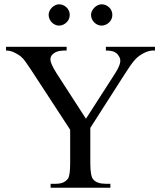

<svg xmlns="http://www.w3.org/2000/svg" viewBox="-20 -882 763 902"><path d="M695.8 -644.5Q689.9 -644.5 680.2 -642.1Q670.4 -639.6 659.4 -634.5Q648.4 -629.4 636.5 -621.3Q624.5 -613.3 614.3 -601.6Q604 -590.3 592 -573.2Q580.1 -556.2 564.9 -532.2L404.3 -281.2V-115.7Q404.3 -53.2 418.5 -38.6Q435.5 -18.6 477.5 -18.6H498.5V0H217.8V-18.6H240.7Q261.7 -18.6 275.9 -24.4Q290 -30.3 300.3 -43.9Q304.7 -51.8 307.1 -69.1Q309.6 -86.4 309.6 -115.7V-272.5L128.9 -549.3Q112.8 -573.2 101.3 -590.1Q89.8 -606.9 76.2 -618.2Q63.5 -627.4 45.9 -636Q28.3 -644.5 8.3 -644.5V-662.1H293V-644.5H278.3Q271.5 -644.5 261 -642.8Q250.5 -641.1 240.7 -636.5Q231 -631.8 223.9 -623.3Q216.8 -614.7 216.8 -601.6Q216.8 -593.3 223.9 -577.1Q231 -561 246.1 -537.1L383.8 -324.2L515.1 -528.3Q525.9 -544.9 533 -558.3Q540 -571.8 543.2 -582.8Q546.4 -593.8 544.7 -603.3Q543 -612.8 536.1 -621.6Q530.3 -631.3 517.6 -637.9Q504.9 -644.5 477.5 -644.5V-662.1H708V-644.5ZM307.6 -812Q307.6 -801.8 303.7 -792.7Q299.8 -783.7 292.7 -776.9Q285.6 -770 276.6 -765.9Q267.6 -761.7 257.3 -761.7Q247.6 -761.7 238.8 -765.9Q230 -770 223.1 -777.1Q216.3 -784.2 212.4 -793.2Q208.5 -802.2 208.5 -812Q208.5 -821.3 212.6 -830.3Q216.8 -839.4 223.6 -846.2Q230.5 -853 239.3 -857.4Q248 -861.8 257.3 -861.8Q267.6 -861.8 276.6 -857.9Q285.6 -854 292.7 -847.2Q299.8 -840.3 303.7 -831.3Q307.6 -822.3 307.6 -812ZM507.8 -812Q507.8 -801.8 503.9 -792.7Q500 -783.7 492.9 -776.9Q485.8 -770 476.8 -765.9Q467.8 -761.7 457.5 -761.7Q447.3 -761.7 438.2 -765.9Q429.2 -770 422.4 -777.1Q415.5 -784.2 411.6 -793.2Q407.7 -802.2 407.7 -812Q407.7 -821.3 412.1 -830.3Q416.5 -839.4 423.3 -846.2Q430.2 -853 439.2 -857.4Q448.2 -861.8 457.5 -861.8Q467.8 -861.8 476.8 -857.9Q485.8 -854 492.9 -847.2Q500 -840.3 503.9 -831.3Q507.8 -822.3 507.8 -812Z"/></svg>

Font: Doulos SIL Phon
Style: Regular
Weight: 400
Designer: Walt Agee, Victor Gaultney, Peter Martin, Debbi Hosken, Becca Hirsbrunner
Foundry: SIL International
Version: Version 5.000